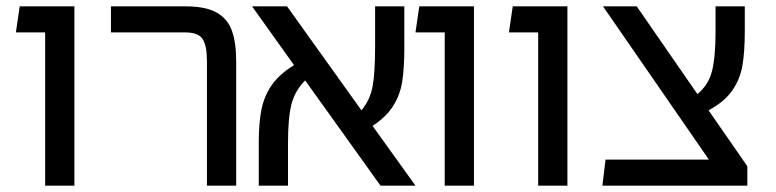

<svg xmlns="http://www.w3.org/2000/svg" viewBox="-20 -584 2441 604"><path d="M122 -482H30L42 -564H214V0H122Z M631 -392Q631 -440 617.5 -461Q604 -482 563 -482H329V-564H564Q627 -564 661.5 -544.5Q696 -525 709.5 -487.5Q723 -450 723 -392V0H631Z M1177 0 940 -331Q908 -299 897 -256.5Q886 -214 886 -134V0H794V-134Q794 -197 802.5 -239.5Q811 -282 835 -316.5Q859 -351 905 -379L773 -564H883L1117 -237Q1144 -269 1152 -311.5Q1160 -354 1160 -436V-564H1252V-436Q1252 -371 1245.5 -328.5Q1239 -286 1217 -251Q1195 -216 1152 -188L1287 0Z M1379 -482H1287L1299 -564H1471V0H1379Z M1673 -482H1581L1593 -564H1765V0H1673Z M2331 -61V0H1875L1885 -82H2210L1877 -564H1983L2174 -288Q2209 -317 2220 -361Q2231 -405 2231 -486V-564H2323V-486Q2323 -421 2315.5 -377.5Q2308 -334 2283 -298.5Q2258 -263 2209 -237Z"/></svg>

Font: FiraGOUPP
Style: Medium
Weight: 400
Designer: bBox Type
Foundry: bBox Type GmbH
Version: Version 1.001